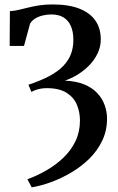

<svg xmlns="http://www.w3.org/2000/svg" viewBox="-20 -572 518 844"><path d="M119.5 251.5 100.5 216Q143 200.5 184.2 176.8Q225.5 153 258.8 121.2Q292 89.5 311.8 48.5Q331.5 7.5 331.5 -42.5Q331.5 -79 318 -111.5Q304.5 -144 272.5 -164.2Q240.5 -184.5 185.5 -184.5Q172.5 -184.5 160.5 -182.5Q148.5 -180.5 137.8 -176.8Q127 -173 118 -168L105 -199.5Q159.5 -217.5 197.2 -237.8Q235 -258 258 -282Q281 -306 291.8 -334.2Q302.5 -362.5 302.5 -397Q302.5 -432.5 291.5 -457.5Q280.5 -482.5 259.2 -495.5Q238 -508.5 205.5 -508.5Q186 -508.5 167 -503.8Q148 -499 133.8 -490Q119.5 -481 112 -467.5L85.5 -370H22.5L23.5 -523Q43 -524 63 -528.8Q83 -533.5 105 -539Q127 -544.5 153 -548.5Q179 -552.5 210.5 -552.5Q282.5 -552.5 329.5 -533.8Q376.5 -515 399.8 -480.8Q423 -446.5 423 -399.5Q423 -366.5 409.2 -337.5Q395.5 -308.5 372.5 -285Q349.5 -261.5 321.5 -244.2Q293.5 -227 265 -217.5Q315 -215.5 350.5 -200.8Q386 -186 408 -162.2Q430 -138.5 440.2 -109.5Q450.5 -80.5 450.5 -50Q450.5 2.5 429.2 46.8Q408 91 372.5 125.8Q337 160.5 293.5 186.2Q250 212 204.8 228.5Q159.5 245 119.5 251.5Z"/></svg>

Font: Merriweather 60pt SemiBold
Style: Regular
Weight: 600
Version: Version 2.100